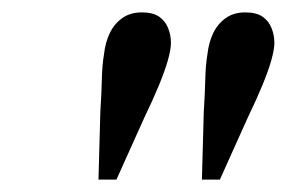

<svg xmlns="http://www.w3.org/2000/svg" viewBox="-20 -770 463 310"><path d="M139 -480 142 -589Q144 -622 144.5 -643.5Q145 -665 148 -683Q150 -701 157 -716Q164 -731 177 -740.5Q190 -750 209 -750Q227 -750 237 -743Q247 -736 251.5 -724.5Q256 -713 256 -701Q256 -690 251 -672.5Q246 -655 236.5 -632Q227 -609 213 -580L168 -480ZM306 -480 309 -589Q311 -622 311.5 -643.5Q312 -665 315 -683Q317 -701 324 -716Q331 -731 344 -740.5Q357 -750 376 -750Q394 -750 404 -743Q414 -736 418.5 -724.5Q423 -713 423 -701Q423 -690 418 -672.5Q413 -655 403.5 -632Q394 -609 380 -580L335 -480Z"/></svg>

Font: Instrument Sans Condensed Medium
Style: Italic
Weight: 500
Width: 3
Italic angle: -13°
Designer: Rodrigo Fuenzalida
Foundry: fragTYPE
Version: Version 1.000;gftools[0.9.28]